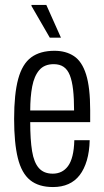

<svg xmlns="http://www.w3.org/2000/svg" viewBox="-20 -743 421 775"><path d="M194 12Q136 12 101.5 -16Q67 -44 52 -105Q37 -166 37 -263Q37 -364 53.5 -424.5Q70 -485 106 -511.5Q142 -538 200 -538Q246 -538 278.5 -516.5Q311 -495 327.5 -442.5Q344 -390 344 -298V-250H102Q102 -179 109.5 -133Q117 -87 137 -64.5Q157 -42 193 -42Q212 -42 227.5 -49.5Q243 -57 254.5 -72.5Q266 -88 272.5 -114Q279 -140 280 -177H342Q341 -131 330.5 -95.5Q320 -60 301.5 -36Q283 -12 256 0Q229 12 194 12ZM102 -297H279Q279 -346 275 -381Q271 -416 262 -439Q253 -462 237 -473Q221 -484 197 -484Q159 -484 138.5 -460Q118 -436 110 -394Q102 -352 102 -297ZM226 -591H181L107 -719V-723H167Z"/></svg>

Font: Archivo ExtraCondensed Light
Style: Regular
Weight: 300
Width: 2
Designer: Hector Gatti
Foundry: Omnibus-Type
Version: Version 2.001